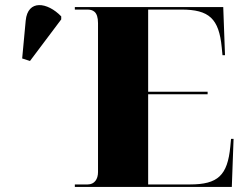

<svg xmlns="http://www.w3.org/2000/svg" viewBox="-20 -742 947 762"><path d="M99 -500 223 -665V-677C168 -734 90 -745 82 -660L68 -510ZM277 0H900L907 -191H897L894 -160C883 -46 845 -10 734 -10H568V-368H804V-378H568V-704H700C810 -704 849 -668 860 -554L863 -523H873L866 -714H277V-704H326C348 -704 369 -697 369 -650V-59C369 -31 355 -10 328 -10H277Z"/></svg>

Font: Noto Serif Display Black
Style: Regular
Weight: 900
Designer: Monotype Design Team
Foundry: Monotype Imaging Inc.
Version: Version 2.009